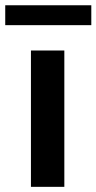

<svg xmlns="http://www.w3.org/2000/svg" viewBox="-52 -724 373 744"><path d="M197.3 -528.3V0H67.9V-528.3ZM301.8 -703.6V-626.5H-31.7V-703.6Z"/></svg>

Font: Vazirmatn UI SemiBold
Style: Regular
Weight: 600
Designer: Saber Rastikerdar
Foundry: Saber Rastikerdar
Version: Version 33.003